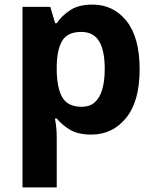

<svg xmlns="http://www.w3.org/2000/svg" viewBox="-20 -576 673 836"><path d="M382 -556Q474 -556 531 -484.5Q588 -413 588 -274Q588 -135 529 -62.5Q470 10 378 10Q319 10 284 -11.5Q249 -33 227 -60H219Q223 -41 225 -20.5Q227 0 227 20V240H78V-546H199L220 -475H227Q249 -508 286 -532Q323 -556 382 -556ZM334 -437Q276 -437 252.5 -401Q229 -365 227 -291V-275Q227 -196 250.5 -153.5Q274 -111 336 -111Q370 -111 392 -130Q414 -149 425 -186Q436 -223 436 -276Q436 -356 411.5 -396.5Q387 -437 334 -437Z"/></svg>

Font: Noto Sans Bamum
Style: Regular
Weight: 400
Designer: Monotype Design Team
Foundry: Monotype Imaging Inc.
Version: Version 2.001